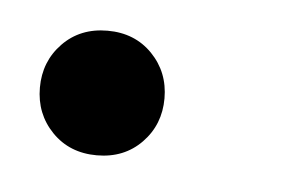

<svg xmlns="http://www.w3.org/2000/svg" viewBox="-26 -140 260 175"><g transform="rotate(5 104.0 -52.0)"><path d="M67 5Q42 5 26 -11.5Q10 -28 10 -52Q10 -76 26 -92.5Q42 -109 67 -109Q92 -109 108 -92.5Q124 -76 124 -52Q124 -28 108 -11.5Q92 5 67 5Z"/></g></svg>

Font: DM Sans 10pt
Style: Italic
Weight: 400
Italic angle: -10°
Version: Version 4.004;gftools[0.9.30]